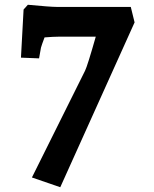

<svg xmlns="http://www.w3.org/2000/svg" viewBox="-20 -681 645 806"><path d="M114 64 337 -384Q347 -404 382 -527H226Q205 -527 167 -524Q155 -492 152 -481L144 -436L68 -439L79 -641L97 -661Q192 -652 217 -652H529L545 -587L233 105Z"/></svg>

Font: Andada Pro ExtraBold
Style: Regular
Weight: 800
Designer: Carolina Giovagnoli
Foundry: Huerta Tipografica
Version: Version 3.005; ttfautohint (v1.8.4)